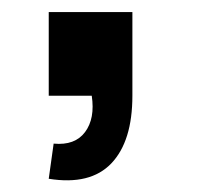

<svg xmlns="http://www.w3.org/2000/svg" viewBox="-20 -162 369 325"><path d="M204.1 0Q204.1 77.1 168.5 114.5Q132.8 151.9 62.5 140.6L70.8 81.1Q106.9 84.5 124 61.5Q141.1 38.6 135.3 0H62.5V-141.6H204.1Z"/></svg>

Font: Manrope3 ExtraBold
Style: Bold
Weight: 800
Width: 4
Designer: Mikhail Sharanda
Foundry: Mikhail Sharanda
Version: Version 3.000;PS 003.000;hotconv 1.0.88;makeotf.lib2.5.64775